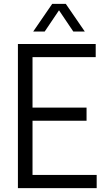

<svg xmlns="http://www.w3.org/2000/svg" viewBox="-20 -966 536 986"><path d="M72 0V-740H471.5V-672.5H147V-67.5H476.5V0ZM130.5 -346V-413.5H424.5V-346ZM150.5 -804 248 -946H318L415.5 -804H356.5L277 -922H289L209.5 -804Z"/></svg>

Font: Encode Sans SC Condensed
Style: Regular
Weight: 400
Width: 3
Designer: Multiple Designers
Foundry: Impallari Type
Version: Version 3.002